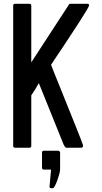

<svg xmlns="http://www.w3.org/2000/svg" viewBox="-20 -798 543 1019"><path d="M444 -778Q453 -778 453 -769Q453 -766 439.5 -743Q426 -720 405 -687.5Q384 -655 359 -617Q334 -579 311.5 -545Q289 -511 272 -486Q255 -461 251 -454Q254 -445 268 -410.5Q282 -376 301 -329Q320 -282 341 -229.5Q362 -177 380 -132.5Q398 -88 409.5 -58Q421 -28 421 -26Q421 -21 418.5 -17.5Q416 -14 411 -14H331Q328 -14 323.5 -21Q319 -28 318 -30L186 -357Q177 -340 167 -324Q157 -308 146 -292V-24Q146 -14 136 -14H60Q50 -14 50 -24V-768Q50 -778 60 -778H136Q146 -778 146 -768V-467L348 -777Q350 -778 354 -778ZM203 92V12Q203 2 213 2H260H263H289H291L296 5Q297 6 297 7Q299 9 299 12V101Q299 110 294.5 126.5Q290 143 284 159.5Q278 176 271.5 188.5Q265 201 260 201H253Q248 201 245 198.5Q242 196 243 191L251 102H213Q203 102 203 92Z"/></svg>

Font: Kanalisirung
Style: Regular
Weight: 500
Designer: Peter Wiegel
Foundry: Peter Wiegel
Version: 1.000